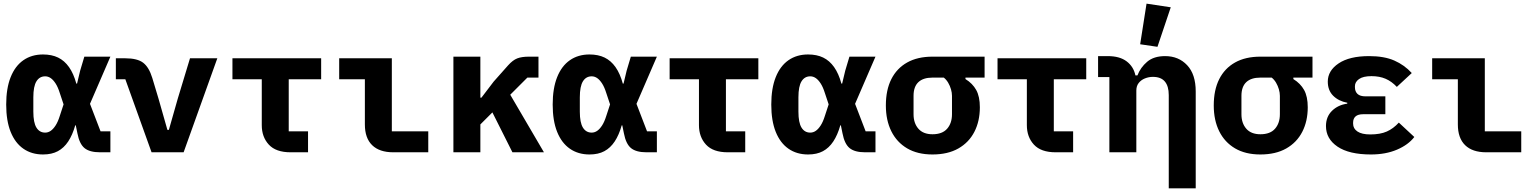

<svg xmlns="http://www.w3.org/2000/svg" viewBox="-20 -836 8440 1054"><path d="M586 0H529Q472 0 444 -23Q416 -46 405 -104L396 -148H393Q378 -95 354.5 -59.5Q331 -24 297.5 -6Q264 12 216 12Q154 12 108.5 -19.5Q63 -51 38.5 -112Q14 -173 14 -262Q14 -351 38.5 -412.5Q63 -474 108.5 -505.5Q154 -537 216 -537Q264 -537 299 -520Q334 -503 359 -467.5Q384 -432 399 -377H403L420 -448L443 -525H586L474 -266L532 -115H586ZM228 -108Q244 -108 258 -117.5Q272 -127 285 -147Q298 -167 308 -199L329 -263L308 -326Q298 -358 285 -378Q272 -398 258 -407.5Q244 -417 228 -417Q197 -417 180 -389.5Q163 -362 163 -302V-223Q163 -163 180 -135.5Q197 -108 228 -108Z M812 0 668 -401H616V-516H668Q734 -516 766 -491.5Q798 -467 816 -408L850 -295L899 -123H907L956 -295L1023 -516H1173L988 0Z M1575 0Q1494.6 0 1455.8 -42Q1417 -84 1417 -149V-401H1256V-516H1743V-401H1565V-115H1671V0Z M2331 0H2139Q2063 0 2023 -39Q1983 -78 1983 -153V-401H1842V-516H2131V-115H2331Z M2469 0V-525H2617V-300H2623L2690 -388L2769 -477Q2795 -506 2819.5 -515.5Q2844 -525 2884 -525H2936V-410H2875L2781 -316L2966 0H2793L2683 -219L2617 -153V0Z M3586 0H3529Q3472 0 3444 -23Q3416 -46 3405 -104L3396 -148H3393Q3378 -95 3354.5 -59.5Q3331 -24 3297.5 -6Q3264 12 3216 12Q3154 12 3108.5 -19.5Q3063 -51 3038.5 -112Q3014 -173 3014 -262Q3014 -351 3038.5 -412.5Q3063 -474 3108.5 -505.5Q3154 -537 3216 -537Q3264 -537 3299 -520Q3334 -503 3359 -467.5Q3384 -432 3399 -377H3403L3420 -448L3443 -525H3586L3474 -266L3532 -115H3586ZM3228 -108Q3244 -108 3258 -117.5Q3272 -127 3285 -147Q3298 -167 3308 -199L3329 -263L3308 -326Q3298 -358 3285 -378Q3272 -398 3258 -407.5Q3244 -417 3228 -417Q3197 -417 3180 -389.5Q3163 -362 3163 -302V-223Q3163 -163 3180 -135.5Q3197 -108 3228 -108Z M3975 0Q3894.6 0 3855.8 -42Q3817 -84 3817 -149V-401H3656V-516H4143V-401H3965V-115H4071V0Z M4786 0H4729Q4672 0 4644 -23Q4616 -46 4605 -104L4596 -148H4593Q4578 -95 4554.5 -59.5Q4531 -24 4497.5 -6Q4464 12 4416 12Q4354 12 4308.5 -19.5Q4263 -51 4238.5 -112Q4214 -173 4214 -262Q4214 -351 4238.5 -412.5Q4263 -474 4308.5 -505.5Q4354 -537 4416 -537Q4464 -537 4499 -520Q4534 -503 4559 -467.5Q4584 -432 4599 -377H4603L4620 -448L4643 -525H4786L4674 -266L4732 -115H4786ZM4428 -108Q4444 -108 4458 -117.5Q4472 -127 4485 -147Q4498 -167 4508 -199L4529 -263L4508 -326Q4498 -358 4485 -378Q4472 -398 4458 -407.5Q4444 -417 4428 -417Q4397 -417 4380 -389.5Q4363 -362 4363 -302V-223Q4363 -163 4380 -135.5Q4397 -108 4428 -108Z M5280 -410V-402Q5319 -378 5339 -342Q5359 -306 5359 -247Q5359 -171 5329 -112.5Q5299 -54 5241 -21Q5183 12 5099 12Q5017 12 4960 -21.5Q4903 -55 4873 -115.5Q4843 -176 4843 -257Q4843 -342 4873 -401.5Q4903 -461 4960 -493Q5017 -525 5099 -525H5385V-410ZM5099 -410Q5048 -410 5021.5 -385Q4995 -360 4995 -310V-209Q4995 -160 5021.5 -129.5Q5048 -99 5099 -99Q5153 -99 5179.5 -129.5Q5206 -160 5206 -209V-310Q5206 -327 5200.5 -346Q5195 -365 5185 -382Q5175 -399 5161 -410Z M5775 0Q5694.6 0 5655.8 -42Q5617 -84 5617 -149V-401H5456V-516H5943V-401H5765V-115H5871V0Z M6070 0V-413H6008V-528H6061Q6127 -528 6165 -499Q6203 -470 6213 -422H6214H6224Q6241 -466 6277.5 -497Q6314 -528 6376 -528Q6450 -528 6497 -478Q6544 -428 6544 -334V198H6396V-314Q6396 -363 6374.5 -388.5Q6353 -414 6309 -414Q6286 -414 6265 -405.5Q6244 -397 6231 -380.5Q6218 -364 6218 -339V0ZM6334 -579 6239 -593 6274 -816 6407 -796Z M7080 -410V-402Q7119 -378 7139 -342Q7159 -306 7159 -247Q7159 -171 7129 -112.5Q7099 -54 7041 -21Q6983 12 6899 12Q6817 12 6760 -21.5Q6703 -55 6673 -115.5Q6643 -176 6643 -257Q6643 -342 6673 -401.5Q6703 -461 6760 -493Q6817 -525 6899 -525H7185V-410ZM6899 -410Q6848 -410 6821.5 -385Q6795 -360 6795 -310V-209Q6795 -160 6821.5 -129.5Q6848 -99 6899 -99Q6953 -99 6979.5 -129.5Q7006 -160 7006 -209V-310Q7006 -327 7000.5 -346Q6995 -365 6985 -382Q6975 -399 6961 -410Z M7506 12Q7386 12 7322.5 -31Q7259 -74 7259 -144Q7259 -195 7292 -227.5Q7325 -260 7376 -267V-272Q7328 -281 7298.5 -310.5Q7269 -340 7269 -388Q7269 -448 7328.5 -488Q7388 -528 7496 -528Q7579 -528 7634.5 -503.5Q7690 -479 7730 -435L7648 -359Q7620 -389 7586.5 -403.5Q7553 -418 7509 -418Q7463 -418 7440.5 -402Q7418 -386 7418 -363V-357Q7418 -334 7432 -320.5Q7446 -307 7477 -307H7585V-209H7464Q7435 -209 7421.5 -197Q7408 -185 7408 -163V-157Q7408 -130 7432 -114Q7456 -98 7502 -98Q7557 -98 7593 -114Q7629 -130 7659 -163L7744 -84Q7711 -41 7649 -14.5Q7587 12 7506 12Z M8331 0H8139Q8063 0 8023 -39Q7983 -78 7983 -153V-401H7842V-516H8131V-115H8331Z"/></svg>

Font: Lilex
Style: Regular
Weight: 400
Monospace: yes
Designer: Mike Abbink, Paul van der Laan, Pieter van Rosmalen, Mikhael Khrustik
Foundry: Mikhael Khrustik
Version: Version 2.510